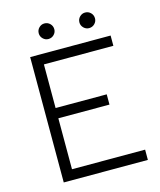

<svg xmlns="http://www.w3.org/2000/svg" viewBox="-122 -924 844 1012"><g transform="rotate(-15 299.5 -418.0)"><path d="M99 -684H538V-628H159V-390H438V-334H159V-56H558V0H99ZM175 -793Q175 -811 187.5 -823.5Q200 -836 217 -836Q235 -836 247.5 -823.5Q260 -811 260 -793Q260 -776 247.5 -763.5Q235 -751 217 -751Q200 -751 187.5 -763.5Q175 -776 175 -793ZM397 -793Q397 -811 409.5 -823.5Q422 -836 439 -836Q457 -836 469.5 -823.5Q482 -811 482 -793Q482 -776 469.5 -763.5Q457 -751 439 -751Q422 -751 409.5 -763.5Q397 -776 397 -793Z"/></g></svg>

Font: Bellota Text
Style: Regular
Weight: 400
Designer: Kemie Guaida
Foundry: Kemie Guaida
Version: Version 4.001